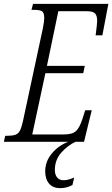

<svg xmlns="http://www.w3.org/2000/svg" viewBox="-39 -734 581 994"><path d="M-19 0 -12 -31H-2Q24 -31 39.5 -36Q55 -41 63.5 -56.5Q72 -72 79 -103L183 -588Q190 -623 190 -640Q190 -669 178 -676Q166 -683 136 -683H124L132 -714H522L491 -551H456Q457 -558 459 -574Q461 -590 462.5 -605Q464 -620 464 -627Q464 -652 453.5 -664Q443 -676 409 -676H263L204 -393H400L392 -355H196L128 -38H293Q337 -38 355.5 -56.5Q374 -75 388 -119L402 -163H436L396 0ZM273 240Q235 240 215 216.5Q195 193 195 153Q195 102 229 61Q263 20 314 0H352Q311 19 278 56.5Q245 94 245 146Q245 171 257 185Q269 199 289 199Q304 199 316.5 195.5Q329 192 345 185L336 224Q306 240 273 240Z"/></svg>

Font: Noto Serif ExtraCondensed Light
Style: Italic
Weight: 300
Width: 2
Italic angle: -12°
Designer: Monotype Design Team
Foundry: Monotype Imaging Inc.
Version: Version 2.014; ttfautohint (v1.8.4.7-5d5b)